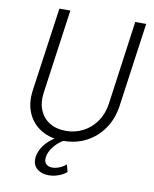

<svg xmlns="http://www.w3.org/2000/svg" viewBox="-102 -821 900 1122"><g transform="rotate(10 348.0 -260.0)"><path d="M315 12Q237 12 182 -21.5Q127 -55 102 -114Q77 -173 88 -249L158 -745H223L153 -244Q145 -186 163.5 -141.5Q182 -97 222 -72.5Q262 -48 318 -48Q374 -48 421 -72.5Q468 -97 499 -141.5Q530 -186 539 -246L608 -745H673L603 -245Q592 -169 552.5 -111Q513 -53 452 -20.5Q391 12 315 12ZM265 225Q223 225 197 204Q171 183 171 147Q171 113 191 79Q211 45 245.5 19Q280 -7 322 -18H346L343 0Q314 9 288 31Q262 53 246 80.5Q230 108 230 134Q230 153 242.5 165Q255 177 278 177Q297 177 319 168.5Q341 160 359 144L371 187Q350 205 321.5 215Q293 225 265 225Z"/></g></svg>

Font: Plus Jakarta Sans Light
Style: Italic
Weight: 300
Italic angle: -8°
Designer: Gumpita Rahayu
Foundry: Tokotype
Version: Version 2.071; ttfautohint (v1.8.4.7-5d5b);gftools[0.9.29]